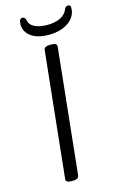

<svg xmlns="http://www.w3.org/2000/svg" viewBox="-132 -928 613 985"><g transform="rotate(-15 174.5 -435.5)"><path d="M119 2Q89 2 91 -16L161 -684Q164 -702 193 -702H201Q232 -702 230 -684L160 -16Q157 2 127 2ZM203 -753Q143 -753 109 -777.5Q75 -802 75 -842Q75 -859 80 -866Q85 -873 94 -873Q106 -873 110 -857Q115 -830 141 -817Q167 -804 208 -804Q247 -804 275.5 -817Q304 -830 315 -856Q319 -867 324.5 -870Q330 -873 336 -873Q349 -873 349 -858Q349 -812 308 -782.5Q267 -753 203 -753Z"/></g></svg>

Font: Asap Semi Expanded Semi Expanded Light
Style: Italic
Weight: 300
Width: 6
Italic angle: -6°
Designer: Pablo Cosgaya
Foundry: Omnibus-Type
Version: Version 3.001; ttfautohint (v1.8.4.7-5d5b)